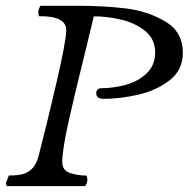

<svg xmlns="http://www.w3.org/2000/svg" viewBox="-49 -637 646 657"><path d="M240.2 -449.7Q267.1 -559.6 272 -581.1Q317.4 -581.1 365.5 -569.8Q413.6 -558.6 447.8 -531Q481.9 -503.4 481.9 -457.5Q481.9 -413.6 452.9 -386Q423.8 -358.4 381.1 -346.7Q338.4 -335 294.9 -335Q288.6 -335 284.4 -330.1Q280.3 -325.2 280.3 -318.8Q280.3 -298.8 304.2 -298.8Q362.3 -298.8 424.8 -313.2Q487.3 -327.6 532 -362.8Q576.7 -397.9 576.7 -456.1Q576.7 -528.3 515.9 -564Q455.1 -599.6 379.9 -608.4Q304.7 -617.2 217.8 -617.2H89.8Q86.4 -612.8 84.2 -606.7Q82 -600.6 82 -595.2Q82 -592.3 82.8 -588.4Q83.5 -584.5 84 -581.5Q177.7 -583 177.7 -533.7Q177.7 -498.5 143.6 -351.3Q109.4 -204.1 83.5 -105Q76.2 -77.1 63 -62.3Q49.8 -47.4 30.3 -41.7Q10.7 -36.1 -18.6 -36.6L-29.3 -9.3L-25.4 0H242.2Q245.6 -4.4 247.8 -10.5Q250 -16.6 250 -22Q250 -25.4 247.6 -36.1Q213.4 -36.6 188.7 -45.7Q164.1 -54.7 164.1 -82.5Q164.1 -123 184.6 -216.1Q205.1 -309.1 240.2 -449.7Z"/></svg>

Font: Radley
Style: Italic
Weight: 400
Italic angle: -12°
Designer: Vernon Adams
Foundry: Vernon Adams
Version: Version 1.003; ttfautohint (v1.6)